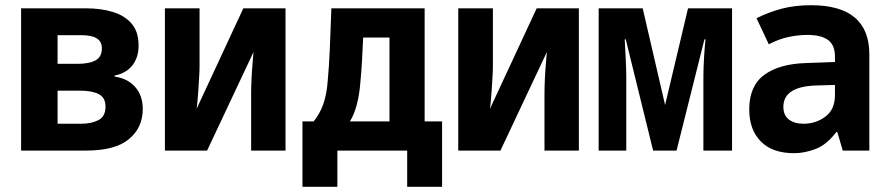

<svg xmlns="http://www.w3.org/2000/svg" viewBox="-20 -578 3418 737"><path d="M61 0V-546H311Q368 -546 413.5 -532Q459 -518 485.5 -487Q512 -456 512 -403Q512 -358 488.5 -327.5Q465 -297 420 -288V-284Q470 -277 499 -244Q528 -211 528 -160Q528 -88 475 -44Q422 0 311 0ZM201 -333H277Q323 -333 347 -346.5Q371 -360 371 -392Q371 -419 351 -431Q331 -443 292 -443H201ZM201 -103H291Q331 -103 358 -117Q385 -131 385 -169Q385 -203 359.5 -216.5Q334 -230 287 -230H201Z M613 0V-546H746V-324Q746 -307 744.5 -283Q743 -259 741.5 -234Q740 -209 738 -189Q736 -169 735 -161L914 -546H1076V0H944V-218Q944 -243 945.5 -275Q947 -307 949.5 -335Q952 -363 953 -378L775 0Z M1141 139V-112H1184Q1207 -140 1220.5 -177Q1234 -214 1238 -268Q1243 -322 1246 -390Q1249 -458 1252 -546H1610V-112H1677V139H1543V0H1275V139ZM1364 -270Q1360 -215 1349.5 -176Q1339 -137 1323 -112H1475V-434H1374Q1372 -385 1369.5 -343Q1367 -301 1364 -270Z M1739 0V-546H1872V-324Q1872 -307 1870.5 -283Q1869 -259 1867.5 -234Q1866 -209 1864 -189Q1862 -169 1861 -161L2040 -546H2202V0H2070V-218Q2070 -243 2071.5 -275Q2073 -307 2075.5 -335Q2078 -363 2079 -378L1901 0Z M2278 0V-546H2447L2533 -175L2621 -546H2790V0H2680V-278Q2680 -310 2682 -348.5Q2684 -387 2688 -427H2684L2577 0H2487L2382 -427H2378Q2380 -387 2382 -349.5Q2384 -312 2384 -278V0Z M3028 10Q2945 10 2900.5 -35Q2856 -80 2856 -158Q2856 -248 2913.5 -290.5Q2971 -333 3075 -336L3185 -340V-361Q3185 -405 3158.5 -424.5Q3132 -444 3079 -444Q3044 -444 3006.5 -436Q2969 -428 2931 -408L2884 -508Q2932 -532 2982 -545Q3032 -558 3093 -558Q3317 -558 3317 -369V0H3215L3194 -71H3190Q3154 -23 3111.5 -6.5Q3069 10 3028 10ZM3064 -103Q3112 -103 3148.5 -130.5Q3185 -158 3185 -213V-252L3117 -250Q2987 -247 2987 -168Q2987 -135 3008.5 -119Q3030 -103 3064 -103Z"/></svg>

Font: Noto Sans Mono SemiCondensed
Style: Bold
Weight: 700
Width: 4
Designer: Monotype Design Team
Foundry: Monotype Imaging Inc.
Version: Version 2.014